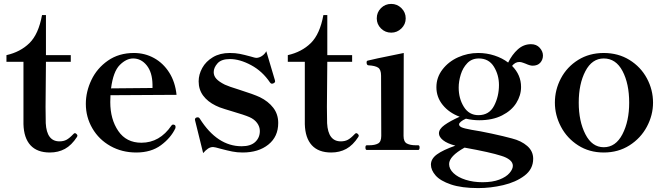

<svg xmlns="http://www.w3.org/2000/svg" viewBox="-20 -767 3402 982"><path d="M100 -132V-451H13V-485Q84 -501 130.5 -546.5Q177 -592 195 -690H215V-485H342V-451H215L213 -220L214 -137Q219 -44 284 -44Q305 -44 320 -52Q335 -60 354 -80Q359 -86 363 -86Q367 -86 371.5 -81.5Q376 -77 376 -73Q376 -71 374 -67Q346 -24 312 -5.5Q278 13 235 13Q170 13 136 -24Q102 -61 100 -132Z M878 -118 877 -111Q854 -62 803.5 -24.5Q753 13 677 13Q604 13 545 -20Q486 -53 452.5 -110.5Q419 -168 419 -236Q419 -298 447.5 -358Q476 -418 532 -457Q588 -496 665 -496Q721 -496 768 -470Q815 -444 845.5 -396Q876 -348 883 -282L545 -280Q544 -269 544 -245Q544 -157 585 -97Q626 -37 703 -37Q797 -37 857 -125Q860 -130 866 -130Q867 -130 873 -128Q878 -125 878 -118ZM548 -315 760 -317V-334Q759 -397 730.5 -432.5Q702 -468 661 -468Q626 -468 592.5 -434.5Q559 -401 548 -315Z M978 -150 977 -155Q977 -163 985 -166Q987 -167 991 -167Q998 -167 1002 -160Q1091 -19 1216 -19Q1262 -19 1285.5 -41Q1309 -63 1309 -97Q1309 -119 1295 -138Q1281 -157 1256 -168Q1231 -179 1166 -198Q1160 -200 1130 -209Q1100 -218 1083 -227Q1042 -247 1019 -278Q996 -309 996 -351Q996 -386 1014.5 -419.5Q1033 -453 1069 -474.5Q1105 -496 1155 -496Q1184 -496 1206.5 -491.5Q1229 -487 1262 -478Q1285 -471 1290 -471Q1305 -471 1319.5 -480.5Q1334 -490 1342 -505L1386 -357L1387 -351Q1387 -345 1379 -341Q1375 -339 1371 -339Q1365 -339 1361 -345Q1322 -403 1264 -434Q1206 -465 1156 -465Q1112 -465 1092.5 -443Q1073 -421 1073 -398Q1073 -379 1086.5 -364Q1100 -349 1130 -334Q1149 -325 1204 -308Q1277 -285 1309 -270Q1352 -249 1377.5 -216Q1403 -183 1403 -138Q1403 -68 1352.5 -27.5Q1302 13 1221 13Q1193 13 1168 8Q1143 3 1109 -6Q1078 -15 1070 -15Q1056 -15 1044 -7Q1032 1 1019 16Z M1539 -132V-451H1452V-485Q1523 -501 1569.5 -546.5Q1616 -592 1634 -690H1654V-485H1781V-451H1654L1652 -220L1653 -137Q1658 -44 1723 -44Q1744 -44 1759 -52Q1774 -60 1793 -80Q1798 -86 1802 -86Q1806 -86 1810.5 -81.5Q1815 -77 1815 -73Q1815 -71 1813 -67Q1785 -24 1751 -5.5Q1717 13 1674 13Q1609 13 1575 -24Q1541 -61 1539 -132Z M1907 -673Q1907 -704 1928.5 -725.5Q1950 -747 1981 -747Q2011 -747 2033 -725.5Q2055 -704 2055 -673Q2055 -643 2033 -621.5Q2011 -600 1981 -600Q1950 -600 1928.5 -621.5Q1907 -643 1907 -673ZM1856 0Q1849 0 1849 -13Q1849 -24 1856 -24H1868Q1897 -24 1913.5 -33Q1930 -42 1930 -72L1929 -380Q1929 -411 1914 -421Q1899 -431 1864 -433Q1855 -434 1855 -448Q1855 -456 1861 -457Q1872 -461 2045 -496L2044 -72Q2044 -42 2061 -33Q2078 -24 2107 -24H2119Q2126 -24 2126 -13Q2126 0 2119 0Z M2599 -430Q2645 -384 2645 -322Q2645 -279 2620.5 -240Q2596 -201 2547.5 -176.5Q2499 -152 2431 -152Q2397 -152 2363 -160Q2347 -153 2337.5 -145Q2328 -137 2328 -131Q2328 -122 2340.5 -116Q2353 -110 2392 -103Q2433 -97 2495.5 -83.5Q2558 -70 2598 -59Q2646 -47 2676.5 -20.5Q2707 6 2707 45Q2707 98 2662.5 131.5Q2618 165 2553.5 180Q2489 195 2426 195Q2341 195 2286.5 176.5Q2232 158 2208 130.5Q2184 103 2184 75Q2184 45 2215 22.5Q2246 0 2309 -22Q2267 -33 2246 -50Q2225 -67 2225 -85Q2225 -107 2253.5 -127.5Q2282 -148 2331 -170Q2277 -190 2244.5 -230Q2212 -270 2212 -321Q2212 -371 2243 -411.5Q2274 -452 2323 -474Q2372 -496 2426 -496Q2469 -496 2509 -483Q2549 -470 2579 -447Q2599 -488 2628.5 -514.5Q2658 -541 2696 -541Q2724 -541 2740.5 -522.5Q2757 -504 2757 -483Q2757 -462 2743.5 -446.5Q2730 -431 2704 -431Q2691 -431 2669 -441Q2666 -442 2655.5 -446Q2645 -450 2636 -450Q2615 -450 2599 -430ZM2532 -332Q2532 -384 2506 -426Q2480 -468 2429 -468Q2393 -468 2370 -444Q2347 -420 2336.5 -385.5Q2326 -351 2326 -319Q2326 -263 2352.5 -220.5Q2379 -178 2427 -178Q2482 -178 2507 -226Q2532 -274 2532 -332ZM2544 30Q2489 12 2356 -12Q2277 32 2277 72Q2277 97 2299.5 118.5Q2322 140 2361.5 152.5Q2401 165 2448 165Q2499 165 2534 151.5Q2569 138 2586 118Q2603 98 2603 81Q2603 64 2587 51Q2571 38 2544 30Z M2818 -242Q2818 -308 2849 -366.5Q2880 -425 2937 -460.5Q2994 -496 3068 -496Q3142 -496 3199.5 -460.5Q3257 -425 3288.5 -366.5Q3320 -308 3320 -242Q3320 -178 3288.5 -119Q3257 -60 3199.5 -23.5Q3142 13 3068 13Q2994 13 2937 -23.5Q2880 -60 2849 -119Q2818 -178 2818 -242ZM3198 -242Q3198 -339 3164 -403.5Q3130 -468 3068 -468Q3008 -468 2974 -403Q2940 -338 2940 -242Q2940 -147 2974 -80.5Q3008 -14 3068 -14Q3129 -14 3163.5 -80.5Q3198 -147 3198 -242Z"/></svg>

Font: Shippori Mincho
Style: Bold
Weight: 700
Designer: FONTDASU
Foundry: FONTDASU / Google Inc. / but / Adobe
Version: Version 3.110; ttfautohint (v1.8.3)